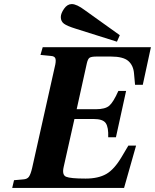

<svg xmlns="http://www.w3.org/2000/svg" viewBox="-20 -924 762 944"><path d="M279 -840Q279 -858 295 -881Q311 -904 333 -904Q357 -904 397 -874L569 -751L555 -719L352 -783Q310 -796 294.5 -807.5Q279 -819 279 -840ZM40 0 49 -38 94 -42Q114 -43 122.5 -55.5Q131 -68 138 -98L249 -594Q256 -621 253 -634.5Q250 -648 230 -649L179 -654L190 -692H722L682 -507H644L639 -562Q636 -602 611 -624Q586 -646 525 -646H456Q430 -646 421 -640.5Q412 -635 407 -613L357 -387H451Q497 -387 517 -404Q537 -421 562 -477H600L550 -249H512Q514 -298 500 -318.5Q486 -339 440 -339H346L293 -103Q284 -64 305 -55Q326 -46 401 -46Q463 -46 502.5 -68.5Q542 -91 579 -154L611 -208H649L590 0Z"/></svg>

Font: Heuristica
Style: Bold Italic
Weight: 700
Italic angle: -13°
Version: Version 1.0.2